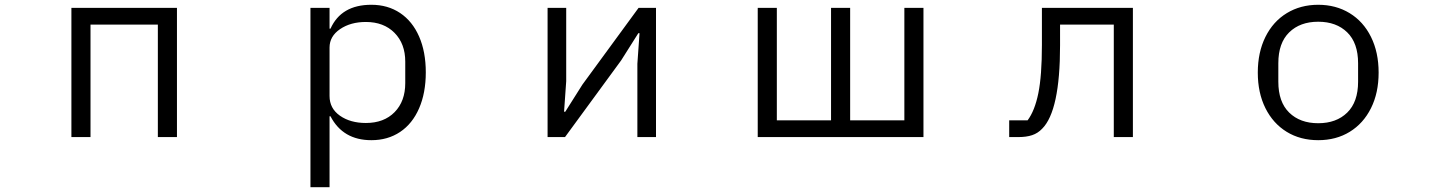

<svg xmlns="http://www.w3.org/2000/svg" viewBox="-20 -574 6040 804"><path d="M359 0H279V-541H721V0H641V-471H359Z M1280 210V-541H1360V-454H1364Q1409 -554 1535 -554Q1604 -554 1655.5 -519.5Q1707 -485 1735 -421Q1763 -357 1763 -271Q1763 -185 1735 -120.5Q1707 -56 1655.5 -21.5Q1604 13 1535 13Q1416 13 1364 -87H1360V210ZM1677 -226V-316Q1677 -391 1632 -436.5Q1587 -482 1512 -482Q1448 -482 1404 -452Q1360 -422 1360 -375V-172Q1360 -120 1403.5 -89.5Q1447 -59 1512 -59Q1588 -59 1632.5 -104.5Q1677 -150 1677 -226Z M2346 0H2273V-541H2351V-234L2342 -106H2347L2419 -220L2654 -541H2727V0H2649V-307L2658 -435H2653L2581 -321Z M3847 0H3153V-541H3233V-70H3460V-541H3540V-70H3767V-541H3847Z M4206 0V-70H4283Q4313 -110 4328 -183.5Q4343 -257 4343 -386V-541H4724V0H4644V-471H4419V-384Q4419 -110 4344 -35Q4326 -16 4302 -8Q4278 0 4245 0Z M5247 -270Q5247 -355 5279 -419.5Q5311 -484 5368.5 -519Q5426 -554 5500 -554Q5574 -554 5631.5 -519Q5689 -484 5721 -419.5Q5753 -355 5753 -270Q5753 -185 5721 -121Q5689 -57 5632 -22Q5575 13 5500 13Q5425 13 5368 -22Q5311 -57 5279 -121Q5247 -185 5247 -270ZM5667 -232V-309Q5667 -394 5621.5 -438.5Q5576 -483 5500 -483Q5424 -483 5378.5 -438.5Q5333 -394 5333 -309V-232Q5333 -147 5378.5 -102.5Q5424 -58 5500 -58Q5576 -58 5621.5 -102.5Q5667 -147 5667 -232Z"/></svg>

Font: IBM Plex Sans JP
Style: Regular
Weight: 400
Designer: Mike Abbink; Paul van der Laan; Pieter van Rosmalen; Wujin Sim; Yejin Wi; Jinhee Kim; Boomi Park; Yona Kim; Kichan Ma
Foundry: Sandoll Inc.
Version: Version 1.000